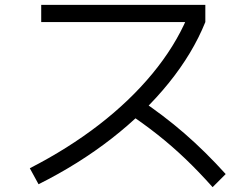

<svg xmlns="http://www.w3.org/2000/svg" viewBox="-20 -745 1040 792"><path d="M103 -51Q261 -132 388.5 -230.5Q516 -329 608.5 -441Q701 -553 752 -672L774 -654H150V-725H827V-654Q775 -525 676 -402.5Q577 -280 441 -174Q305 -68 139 15ZM857 27Q800 -37 744.5 -90Q689 -143 629.5 -190Q570 -237 502 -282L552 -338Q654 -270 740.5 -195Q827 -120 911 -27Z"/></svg>

Font: M PLUS 1 Thin
Style: Regular
Weight: 400
Version: Version 1.001